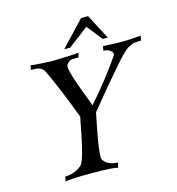

<svg xmlns="http://www.w3.org/2000/svg" viewBox="-125 -985 1006 1093"><g transform="rotate(-15 377.5 -438.5)"><path d="M755 -693 749 -666Q742 -665 725 -664.5Q708 -664 700.5 -661.5Q693 -659 676.5 -650.5Q660 -642 640.5 -623Q621 -604 594 -573Q500 -466 396 -337Q343 -83 359 -68Q383 -31 443 -29L436 1Q420 -9 280 -9Q149 -9 127 -1L132 -29Q193 -31 233 -68Q240 -75 249.5 -102Q259 -129 268 -167.5Q277 -206 283.5 -238Q290 -270 296 -304L303 -337Q235 -517 184 -625Q178 -639 170.5 -647.5Q163 -656 152 -660Q141 -664 136.5 -665Q132 -666 116.5 -666Q101 -666 100 -666L106 -693Q114 -690 172.5 -686.5Q231 -683 244 -684Q262 -684 320.5 -686.5Q379 -689 387 -692L381 -665Q373 -665 363 -665Q353 -665 344 -664.5Q335 -664 325.5 -658Q316 -652 309 -640Q307 -636 306.5 -629Q306 -622 308.5 -611Q311 -600 314 -588Q317 -576 322.5 -559Q328 -542 333 -527.5Q338 -513 345.5 -492.5Q353 -472 359 -456.5Q365 -441 373.5 -418.5Q382 -396 387 -381Q492 -499 577 -623Q586 -637 570 -651Q554 -665 527 -665L532 -691Q621 -687 647 -687Q683 -687 755 -693ZM571 -731H541L469 -822L349 -731H314L453 -878H494Z"/></g></svg>

Font: GFS Artemisia
Style: Italic
Weight: 400
Italic angle: -12°
Designer: Takis Katsoulidis and George D. Matthiopoulos
Foundry: George Matthiopoulos and Takis Katsoulidis
Version: Version 1.0